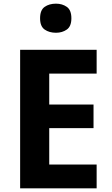

<svg xmlns="http://www.w3.org/2000/svg" viewBox="-20 -1029 610 1049"><path d="M90 0V-757H508V-627H249V-458H491V-329H249V-130H508V0ZM286 -850Q249 -850 224 -867.5Q199 -885 199 -929Q199 -974 224 -991.5Q249 -1009 286 -1009Q320 -1009 345 -991.5Q370 -974 370 -929Q370 -885 345 -867.5Q320 -850 286 -850Z"/></svg>

Font: Menbere
Style: Regular
Weight: 400
Designer: Aleme Tadesse
Foundry: Sorkin Type Co
Version: Version 1.000